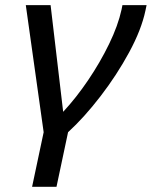

<svg xmlns="http://www.w3.org/2000/svg" viewBox="-20 -532 589 745"><path d="M199.2 192.9H104.5L149.4 -19L80.1 -512.2H176.3L225.1 -98.1Q275.9 -152.8 322.3 -221.4Q368.7 -290 403.3 -361.3Q438 -432.6 451.7 -495.1L455.1 -512.2H548.8L544.4 -491.2Q528.8 -417 481.2 -329.1Q433.6 -241.2 369.9 -158.4Q306.2 -75.7 244.1 -19Z"/></svg>

Font: Cadman
Style: Italic
Weight: 400
Italic angle: -12°
Designer: Paul James MIller
Foundry: High-Logic / Made with FontCreator
Version: Version 2.114;March 28, 2021;FontCreator 13.0.0.2683 64-bit